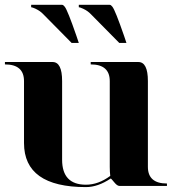

<svg xmlns="http://www.w3.org/2000/svg" viewBox="-30 -762 724 787"><path d="M488.3 -585.9H459L342.3 -704.1Q329.6 -717.3 313 -725.1Q297.9 -732.4 293 -732.4V-742.2H419.9Q424.8 -742.2 430.7 -734.4Q442.4 -719.7 478.5 -615.2ZM293 -585.9H263.7L147 -704.1Q134.3 -717.3 117.7 -725.1Q102.5 -732.4 97.7 -732.4V-742.2H224.6Q229.5 -742.2 235.4 -734.4Q247.1 -719.7 283.2 -615.2ZM576.2 -429.7V-78.1Q576.2 -9.8 654.3 -9.8V0H459Q450.2 0 438 -15.1Q425.8 -30.3 423.8 -30.3Q371.1 4.9 322.3 4.9Q68.4 4.9 68.4 -175.8V-429.7Q68.4 -498 -9.8 -498V-507.8H185.5Q224.6 -507.8 224.6 -429.7V-107.4Q224.6 -4.9 322.3 -4.9Q373 -4.9 421.9 -41Q419.9 -58.6 419.9 -78.1V-429.7Q419.9 -498 341.8 -498V-507.8H537.1Q576.2 -507.8 576.2 -429.7Z"/></svg>

Font: spinwerad
Style: Bold
Weight: 700
Width: 7
Version: Version 0.3